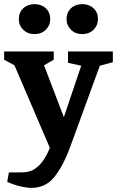

<svg xmlns="http://www.w3.org/2000/svg" viewBox="-34 -741 566 929"><path d="M119 168Q96 168 65.5 161Q35 154 1 139L9 93H74Q110 93 135.5 75.5Q161 58 178.5 30.5Q196 3 207 -26L36 -425L-14 -452V-492H226V-452L179 -425L275 -174L359 -423L295 -437V-492H512V-440L449 -423L307 -34Q273 60 230 114Q187 168 119 168ZM133 -576Q100 -576 78.5 -597Q57 -618 57 -649Q57 -681 78.5 -701Q100 -721 133 -721Q166 -721 187.5 -701Q209 -681 209 -649Q209 -618 187.5 -597Q166 -576 133 -576ZM364 -576Q331 -576 309.5 -597Q288 -618 288 -649Q288 -681 309.5 -701Q331 -721 364 -721Q397 -721 418.5 -701Q440 -681 440 -649Q440 -618 418.5 -597Q397 -576 364 -576Z"/></svg>

Font: Manuale
Style: Bold
Weight: 700
Version: Version 1.002